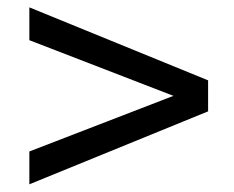

<svg xmlns="http://www.w3.org/2000/svg" viewBox="-20 -613 626 514"><path d="M58.6 -593.3 537.1 -397.9V-314.9L58.6 -119.6V-207.5L444.3 -356.4L58.6 -505.4Z"/></svg>

Font: Andika DR AuSIL
Style: Regular
Weight: 400
Designer: Annie Olsen & Victor Gaultney
Foundry: SIL International
Version: Version 0.003